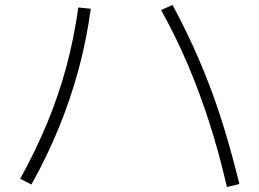

<svg xmlns="http://www.w3.org/2000/svg" viewBox="-20 -746 1040 770"><path d="M890 4Q858 -135 819.5 -254.5Q781 -374 734 -485Q687 -596 626 -706L672 -726Q717 -642 755 -559Q793 -476 825.5 -389Q858 -302 886 -208Q914 -114 940 -8ZM61 -29Q123 -141 169 -252Q215 -363 246 -478Q277 -593 294 -716L344 -711Q327 -585 295 -467Q263 -349 216.5 -235Q170 -121 106 -6Z"/></svg>

Font: M PLUS 1 Thin Light
Style: Regular
Weight: 300
Version: Version 1.001